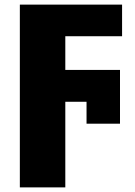

<svg xmlns="http://www.w3.org/2000/svg" viewBox="-20 -572 585 832"><path d="M263 240H66V-552H509V-415H263V-269H500V-36H355V-131H263Z"/></svg>

Font: Noto Sans Display Black
Style: Regular
Weight: 900
Designer: Monotype Design Team
Foundry: Monotype Imaging Inc.
Version: Version 2.003